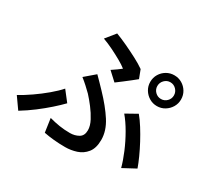

<svg xmlns="http://www.w3.org/2000/svg" viewBox="-165 -998 1331 1265"><g transform="rotate(30 500.0 -366.0)"><path d="M789 -609Q789 -583 807.5 -564.5Q826 -546 852 -546Q878 -546 896.5 -564.5Q915 -583 915 -609Q915 -635 896.5 -654Q878 -673 852 -673Q826 -673 807.5 -654Q789 -635 789 -609ZM735 -609Q735 -642 751 -668.5Q767 -695 793.5 -710.5Q820 -726 852 -726Q884 -726 910.5 -710.5Q937 -695 953 -668.5Q969 -642 969 -609Q969 -577 953 -550.5Q937 -524 910.5 -508Q884 -492 852 -492Q820 -492 793.5 -508Q767 -524 751 -550.5Q735 -577 735 -609ZM469 -546Q489 -559 507.5 -572.5Q526 -586 536 -594Q515 -611 480.5 -630.5Q446 -650 406.5 -669.5Q367 -689 328 -703L387 -776Q427 -761 473 -739.5Q519 -718 563 -695Q607 -672 638 -650L662 -587Q650 -577 626.5 -558.5Q603 -540 577.5 -520.5Q552 -501 533 -487ZM286 -75Q326 -64 364 -58Q402 -52 445 -52Q481 -52 510 -68.5Q539 -85 539 -127Q539 -160 519 -198Q499 -236 471 -272.5Q443 -309 418 -336Q400 -354 377.5 -374.5Q355 -395 332 -413L408 -478Q428 -458 447 -438.5Q466 -419 485 -399Q559 -322 603 -253.5Q647 -185 647 -116Q647 -53 619 -18Q591 17 549 30.5Q507 44 464 44Q418 44 377 40Q336 36 301 29ZM853 -21Q840 -70 815 -129.5Q790 -189 757.5 -245.5Q725 -302 691 -342L775 -389Q800 -359 825.5 -318.5Q851 -278 874.5 -234Q898 -190 917 -148Q936 -106 948 -72ZM332 -213Q304 -184 263.5 -148Q223 -112 175.5 -76Q128 -40 77 -9L17 -94Q59 -117 107.5 -150.5Q156 -184 200 -221Q244 -258 272 -290Z"/></g></svg>

Font: Source Han Sans SC Medium
Style: Regular
Weight: 500
Designer: Ryoko NISHIZUKA 西塚涼子 (kana, bopomofo & ideographs); Paul D. Hunt (Latin, Greek & Cyrillic); Sandoll Communications 산돌커뮤니
Foundry: Adobe
Version: Version 2.004;hotconv 1.0.118;makeotfexe 2.5.65603